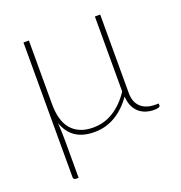

<svg xmlns="http://www.w3.org/2000/svg" viewBox="-123 -598 831 883"><g transform="rotate(-20 292.5 -157.0)"><path d="M114 -493V-180.5Q114 -142 122.5 -111.2Q131 -80.5 148.8 -59.2Q166.5 -38 193.2 -26.8Q220 -15.5 256 -15.5Q311 -15.5 356.8 -44.5Q402.5 -73.5 437 -126V-493H463V-109.5Q463 -85 470.2 -67.5Q477.5 -50 490.2 -38.8Q503 -27.5 520.8 -22Q538.5 -16.5 559.5 -16.5H576V-5.5Q576 -1.5 569 1.2Q562 4 547 4Q526 4 507.2 -2Q488.5 -8 474 -20.5Q459.5 -33 450.2 -52.8Q441 -72.5 439.5 -100.5Q405 -50.5 358 -22.2Q311 6 255 6Q197 6 161.5 -18.8Q126 -43.5 110 -90.5Q111.5 -67.5 112.2 -42.8Q113 -18 113 2V178.5H100Q94 178.5 90.8 175.2Q87.5 172 87.5 166.5V-493Z"/></g></svg>

Font: Lato Thin
Style: Regular
Weight: 200
Designer: Lukasz Dziedzic
Foundry: tyPoland Lukasz Dziedzic
Version: Version 2.007; 2014-02-27